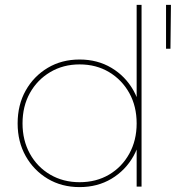

<svg xmlns="http://www.w3.org/2000/svg" viewBox="-20 -762 718 784"><path d="M305 -519Q378 -519 435 -485Q492 -451 525 -392.5Q558 -334 558 -258Q558 -183 525 -124.5Q492 -66 435 -32Q378 2 305 2Q232 2 175 -32Q118 -66 85 -124.5Q52 -183 52 -258Q52 -334 85 -392.5Q118 -451 175 -485Q232 -519 305 -519ZM305 -499Q238 -499 185 -467.5Q132 -436 102 -382Q72 -328 72 -258Q72 -189 102 -134.5Q132 -80 185 -49Q238 -18 305 -18Q373 -18 425.5 -49Q478 -80 508 -134.5Q538 -189 538 -258Q538 -328 508 -382Q478 -436 425.5 -467.5Q373 -499 305 -499ZM538 -742H558V0H538ZM658 -742H678L676 -563H658Z"/></svg>

Font: Alexandria Thin
Style: Regular
Weight: 250
Designer: Mohamed Gaber
Foundry: Kief Type Foundry
Version: Version 5.100